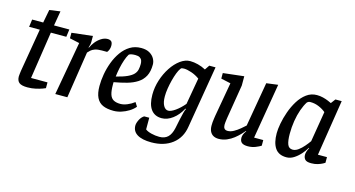

<svg xmlns="http://www.w3.org/2000/svg" viewBox="-83 -966 2726 1476"><g transform="rotate(15 1279.5 -228.0)"><path d="M149 6Q102 6 83 -9.5Q64 -25 64 -59Q64 -67 66 -80.5Q68 -94 69 -104L127 -447H42L50 -507H138L158 -612L244 -624L224 -507H346L338 -447H215L158 -71H289V-25Q286 -23 265.5 -15.5Q245 -8 214.5 -1Q184 6 149 6Z M370 0 446 -426 368 -443V-487L534 -506V-457Q534 -447 531 -434Q528 -421 524 -412H528Q537 -433 555 -456.5Q573 -480 598.5 -496.5Q624 -513 650 -513Q669 -513 679.5 -503.5Q690 -494 690 -469Q690 -452 684 -437.5Q678 -423 671 -416H628Q596 -416 575.5 -409Q555 -402 543 -391Q531 -380 523 -371L466 0Z M835 9Q783 9 749.5 -6Q716 -21 699 -56Q682 -91 682 -148Q682 -192 690.5 -241.5Q699 -291 717 -339Q735 -387 763 -426.5Q791 -466 829.5 -489.5Q868 -513 918 -513Q959 -513 985 -497.5Q1011 -482 1023.5 -459Q1036 -436 1036 -413Q1036 -357 1017 -321Q998 -285 963 -262.5Q928 -240 881.5 -227Q835 -214 779 -204V-184Q779 -135 788 -107Q797 -79 818 -67.5Q839 -56 872 -56Q897 -56 926.5 -68Q956 -80 982 -100L1002 -68Q984 -46 956 -28.5Q928 -11 896.5 -1Q865 9 835 9ZM784 -250Q840 -264 872.5 -279Q905 -294 920.5 -311Q936 -328 940.5 -348.5Q945 -369 945 -393Q945 -408 940.5 -420.5Q936 -433 923.5 -441Q911 -449 887 -449Q869 -449 855 -446Q841 -443 836 -437Q824 -417 813.5 -386.5Q803 -356 795.5 -320.5Q788 -285 784 -250Z M1178 168Q1105 168 1066 144Q1027 120 1027 74Q1027 63 1031.5 49.5Q1036 36 1042.5 24Q1049 12 1058 2.5Q1067 -7 1075 -11H1115V82Q1131 95 1163 103Q1195 111 1227 111Q1269 111 1294 87.5Q1319 64 1330 14Q1338 -27 1345 -59Q1352 -91 1358 -114Q1364 -137 1370 -148L1366 -151Q1336 -95 1293.5 -63.5Q1251 -32 1207 -32Q1151 -32 1121.5 -72Q1092 -112 1092 -189Q1092 -248 1110.5 -305.5Q1129 -363 1160 -410Q1191 -457 1229.5 -485Q1268 -513 1308 -513Q1337 -513 1370 -504.5Q1403 -496 1432 -480L1457 -517H1507L1424 -22Q1410 68 1344.5 118Q1279 168 1178 168ZM1241 -101Q1263 -101 1297 -125Q1331 -149 1364 -188L1401 -399Q1371 -421 1335.5 -433Q1300 -445 1276 -445Q1263 -445 1258.5 -443.5Q1254 -442 1249 -436Q1237 -420 1226.5 -392.5Q1216 -365 1207.5 -332Q1199 -299 1193.5 -265Q1188 -231 1188 -201Q1188 -154 1203 -127.5Q1218 -101 1241 -101Z M1671 8Q1647 8 1629.5 -1.5Q1612 -11 1602.5 -30Q1593 -49 1593 -77Q1593 -89 1594 -103.5Q1595 -118 1597.5 -132.5Q1600 -147 1601 -156L1649 -428L1572 -445V-489L1738 -508V-434L1694 -165Q1693 -158 1691.5 -147Q1690 -136 1689 -126Q1688 -116 1688 -108Q1688 -90 1696 -79.5Q1704 -69 1723 -69Q1746 -69 1771 -83Q1796 -97 1818.5 -116Q1841 -135 1854 -147L1915 -500L2007 -512L1933 -72H2006V-27Q1992 -18 1964 -6.5Q1936 5 1902 5Q1870 5 1854.5 -7Q1839 -19 1839 -47Q1839 -59 1844.5 -73Q1850 -87 1862 -103L1859 -105Q1850 -94 1832 -75Q1814 -56 1790 -37Q1766 -18 1735.5 -5Q1705 8 1671 8Z M2211 10Q2149 10 2120.5 -32Q2092 -74 2092 -150Q2092 -182 2100.5 -228Q2109 -274 2126.5 -323.5Q2144 -373 2170.5 -416Q2197 -459 2233.5 -486Q2270 -513 2316 -513Q2341 -513 2365 -507Q2389 -501 2407.5 -493Q2426 -485 2434 -481L2461 -517H2511L2441 -72H2513V-27Q2511 -25 2496 -17Q2481 -9 2458.5 -2Q2436 5 2407 5Q2370 5 2357.5 -9.5Q2345 -24 2345 -46Q2345 -59 2349.5 -72.5Q2354 -86 2363 -103L2360 -105Q2344 -77 2320 -50.5Q2296 -24 2268.5 -7Q2241 10 2211 10ZM2243 -59Q2265 -59 2287.5 -75.5Q2310 -92 2330 -115.5Q2350 -139 2364 -159L2404 -401Q2382 -420 2349.5 -434Q2317 -448 2283 -448Q2271 -448 2265 -445Q2259 -442 2255 -438Q2236 -409 2221 -366.5Q2206 -324 2198 -274Q2190 -224 2190 -171Q2190 -117 2201 -88Q2212 -59 2243 -59Z"/></g></svg>

Font: Faustina Light Medium
Style: Italic
Weight: 500
Italic angle: -8°
Version: Version 1.200